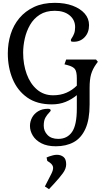

<svg xmlns="http://www.w3.org/2000/svg" viewBox="-20 -752 731 1352"><path d="M373 278Q312 278 271.5 257Q231 236 211 203Q191 170 191 135Q191 104 205.5 76.5Q220 49 248.5 31.5Q277 14 318 14Q329 14 333 17.5Q337 21 337 25Q337 31 325 42.5Q313 54 300.5 75Q288 96 288 133Q288 171 314.5 198.5Q341 226 390 226Q453 226 487 177.5Q521 129 521 12V-82Q485 -52 441.5 -34.5Q398 -17 345 -17Q240 -17 171.5 -65.5Q103 -114 69 -195.5Q35 -277 35 -376Q35 -447 55 -511Q75 -575 116.5 -624.5Q158 -674 220 -703Q282 -732 366 -732Q437 -732 491 -712Q545 -692 576 -657Q607 -622 607 -575Q607 -523 576.5 -490.5Q546 -458 500 -458Q484 -458 481.5 -460.5Q479 -463 479 -470Q479 -475 486.5 -485.5Q494 -496 501.5 -514.5Q509 -533 509 -561Q509 -612 470 -644Q431 -676 366 -676Q303 -676 260 -648.5Q217 -621 191.5 -576.5Q166 -532 154.5 -480.5Q143 -429 143 -381Q143 -299 168 -230.5Q193 -162 240.5 -121.5Q288 -81 354 -81Q406 -81 447.5 -99Q489 -117 521 -149V-200Q521 -247 508 -265Q495 -283 457 -293L434 -299L446 -333H656L669 -317L656 -299Q632 -265 621.5 -229Q611 -193 611 -132V-16Q611 90 581.5 155Q552 220 499 249Q446 278 373 278ZM325 580 296 561 342 471Q354 447 354 430Q354 410 331 393L313 381L308 357L325 350Q339 345 353.5 341.5Q368 338 381 338Q408 338 427 353Q446 368 446 405Q446 436 422.5 468Q399 500 364 538Z"/></svg>

Font: Gabriela
Style: Regular
Weight: 400
Designer: Eduardo Rodriguez Tunni
Foundry: Eduardo Rodriguez Tunni
Version: Version 2.001;gftools[0.9.26]